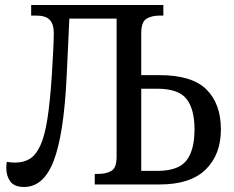

<svg xmlns="http://www.w3.org/2000/svg" viewBox="-20 -734 932 764"><path d="M76 10Q37 10 21 -12Q5 -34 5 -66Q5 -77 7 -90Q24 -87 40 -87Q74 -87 98.5 -102Q123 -117 140.5 -155Q158 -193 168.5 -260Q179 -327 186 -431Q190 -494 192 -537Q194 -580 194 -602Q194 -638 178 -655Q162 -672 124 -672H104V-714H630V-672H615Q584 -672 563 -659.5Q542 -647 542 -601V-435H615Q744 -435 801.5 -378Q859 -321 859 -219Q859 -119 798.5 -59.5Q738 0 615 0H357V-42H372Q402 -42 423 -54Q444 -66 444 -110V-660H256L245 -426Q234 -200 194 -95Q154 10 76 10ZM542 -54H605Q690 -54 722 -95.5Q754 -137 754 -219Q754 -300 722 -340.5Q690 -381 605 -381H542Z"/></svg>

Font: Noto Serif SemiCondensed
Style: Regular
Weight: 400
Width: 4
Designer: Monotype Design Team
Foundry: Monotype Imaging Inc.
Version: Version 2.013